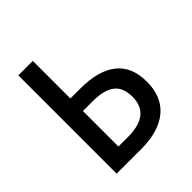

<svg xmlns="http://www.w3.org/2000/svg" viewBox="-193 -850 986 986"><g transform="rotate(-45 300.0 -357.0)"><path d="M93 0V-714H198V-441H271Q401 -441 469 -387Q537 -333 537 -224Q537 -115 468 -57.5Q399 0 271 0ZM198 -92H268Q430 -92 430 -222Q430 -289 390.5 -319.5Q351 -350 269 -350H198Z"/></g></svg>

Font: Noto Sans Mono Medium
Style: Regular
Weight: 500
Designer: Monotype Design Team
Foundry: Monotype Imaging Inc.
Version: Version 2.014